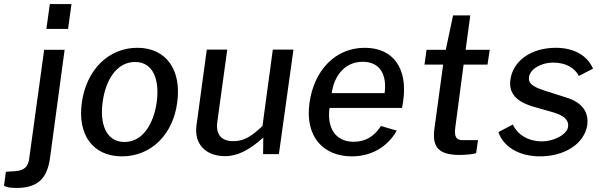

<svg xmlns="http://www.w3.org/2000/svg" viewBox="-99 -762 2986 948"><path d="M254 -742H147L130 -619H237ZM148 18 220 -516H119L46 15C41 61 23 79 -23 83L-70 86L-79 154C-79 154 -71 166 -18 166C89 166 134 118 148 18Z M503 10C649 10 756 -100 776 -256C798 -414 724 -526 579 -526C436 -526 327 -416 305 -255C283 -99 358 10 503 10ZM516 -61C422 -61 393 -155 408 -259C422 -364 475 -456 568 -456C660 -456 689 -364 675 -259C661 -155 608 -61 516 -61Z M1010 9C1072 10 1133 -21 1201 -83L1200 -1H1278L1350 -517H1248L1197 -140C1146 -92 1109 -65 1053 -65C991 -65 966 -101 974 -160L1023 -517H922L871 -142C859 -50 917 8 1010 9Z M1528 -229H1886L1892 -265C1914 -422 1845 -526 1702 -526C1556 -526 1451 -414 1429 -253C1406 -89 1496 10 1638 10C1731 10 1812 -33 1860 -117L1782 -140C1751 -92 1709 -62 1647 -62C1554 -62 1515 -135 1528 -229ZM1539 -302C1549 -381 1599 -457 1692 -457C1779 -457 1812 -391 1800 -302Z M2308 -443 2319 -516H2200L2223 -686H2138L2102 -516H2007L1997 -443H2089L2046 -127C2035 -43 2059 3 2169 3C2203 3 2239 -1 2252 -6L2261 -70H2186C2158 -70 2142 -81 2149 -133L2190 -443Z M2567 10C2689 10 2787 -52 2801 -146C2807 -199 2786 -255 2692 -282L2589 -315C2523 -336 2509 -355 2513 -381C2518 -421 2573 -453 2632 -453C2694 -453 2739 -427 2759 -387L2829 -423C2803 -483 2742 -526 2645 -526C2524 -526 2433 -462 2421 -367C2412 -301 2451 -258 2542 -233L2627 -209C2686 -192 2710 -170 2706 -136C2700 -96 2633 -64 2578 -64C2505 -64 2455 -100 2433 -147L2362 -110C2384 -41 2460 10 2567 10Z"/></svg>

Font: United Sans Medium
Style: Italic
Weight: 500
Italic angle: -8°
Designer: Pablo Impallari, Rodrigo Fuenzalida (Modified by Dan O. Williams)
Version: Version 1.000;PS 001.000;hotconv 1.0.88;makeotf.lib2.5.64775